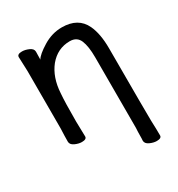

<svg xmlns="http://www.w3.org/2000/svg" viewBox="-163 -598 827 892"><g transform="rotate(-30 250.0 -152.0)"><path d="M418.9 187Q401.9 187 382.3 178Q362.8 168.9 362.8 152.8Q363.8 145 363.8 125.5Q363.8 106 365.2 85.9V-293Q365.2 -352.1 351.6 -384.5Q337.9 -417 299.8 -417Q233.9 -417 189.9 -363.8Q147.9 -311 143.1 -229Q139.2 -184.1 139.2 -79.1Q139.2 -56.2 141.1 2Q141.1 17.1 115.2 17.1Q98.1 17.1 78.6 8.1Q59.1 -1 59.1 -17.1Q59.1 -43.9 61 -87.9V-395Q58.1 -458 58.1 -471.2Q58.1 -486.8 84 -486.8Q101.1 -486.8 120.6 -478Q140.1 -469.2 140.1 -453.1L139.2 -411.1Q150.9 -432.1 199 -461.7Q247.1 -491.2 299.8 -491.2Q387.2 -491.2 418.9 -423.8Q441.9 -375 441.9 -296.9Q441.9 70.8 442.9 91.8Q444.8 137.2 444.8 171.9Q444.8 187 418.9 187Z"/></g></svg>

Font: LXGW WenKai Mono GB Screen
Style: Regular
Weight: 400
Monospace: yes
Designer: LXGW / Fontworks Inc.
Foundry: LXGW / Fontworks Inc.
Version: Version 1.510;January 18,2025